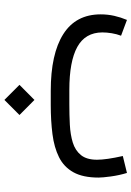

<svg xmlns="http://www.w3.org/2000/svg" viewBox="124 -524 620 908"><g transform="rotate(90 434.0 -70.0)"><path d="M381.3 147.9 452.6 77.1 523.9 147.9 452.6 219.2ZM476.1 0H410.2Q234.9 0 141.4 -59.3Q47.9 -118.7 47.9 -236.3Q47.9 -269 54.9 -300.3Q62 -331.5 74.2 -360.4L148.9 -332.5Q141.1 -312 137.2 -288.6Q133.3 -265.1 133.3 -243.7Q133.8 -163.1 202.1 -125.5Q270.5 -87.9 405.3 -87.9H472.7Q522.9 -87.9 569.8 -90.3Q616.7 -92.8 654.1 -104.2Q691.4 -115.7 713.4 -142.8Q735.4 -169.9 735.4 -218.8Q735.4 -262.7 717.8 -340.8L797.9 -360.4Q809.1 -323.7 814.5 -284.2Q819.8 -244.6 819.8 -226.1Q819.8 -152.3 794.7 -107.2Q769.5 -62 723.4 -39.1Q677.2 -16.1 614.3 -8.1Q551.3 0 476.1 0Z"/></g></svg>

Font: Vazir
Style: Regular
Weight: 400
Designer: Saber Rastikerdar
Foundry: Saber Rastikerdar
Version: Version 30.0.0